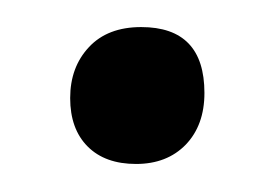

<svg xmlns="http://www.w3.org/2000/svg" viewBox="-20 -114 200 139"><path d="M82.2 -94.4Q128 -94.4 128 -46.7Q128 -23.4 114.5 -9.3Q100.9 4.7 78.5 4.7Q56.1 4.7 43.5 -7.9Q30.8 -20.6 30.8 -43Q30.8 -65.4 44.4 -79.9Q57.9 -94.4 82.2 -94.4Z"/></svg>

Font: Gurajada
Style: Regular
Weight: 400
Designer: Purushoth Kumar Guthula
Foundry: SiliconAndhra, USA.
Version: Version 1.0.3; ttfautohint (v1.2.42-39fb)